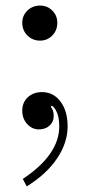

<svg xmlns="http://www.w3.org/2000/svg" viewBox="-20 -453 323 690"><path d="M76 217 62 190Q127 147 160 99.5Q193 52 193 1Q193 -35 181 -56.5Q169 -78 149 -78L172 -84L158 -61L152 -74Q161 -73 167 -62.5Q173 -52 173 -36Q173 -15 158 -1.5Q143 12 120 12Q95 12 77.5 -7.5Q60 -27 60 -55Q60 -85 80 -103.5Q100 -122 131 -122Q172 -122 197.5 -88Q223 -54 223 1Q223 60 185 116.5Q147 173 76 217ZM124 -307Q97 -307 78.5 -325.5Q60 -344 60 -371Q60 -397 78.5 -415Q97 -433 124 -433Q150 -433 168 -415Q186 -397 186 -371Q186 -344 168 -325.5Q150 -307 124 -307Z"/></svg>

Font: Baskervville SC
Style: Regular
Weight: 400
Designer: Alexis Faudot, Rémi Forte, Morgane Pierson, Rafael Ribas, Tanguy Vanlaeys, Rosalie Wagner, Thomas Huot-Marchand
Foundry: ANRT
Version: Version 1.100